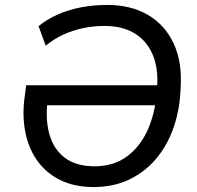

<svg xmlns="http://www.w3.org/2000/svg" viewBox="-20 -748 798 777"><path d="M359 9Q281 9 223.5 -19.5Q166 -48 130 -99Q94 -150 81.5 -218.5Q69 -287 81 -365L86 -403H650L638 -322H142L175 -360Q162 -274 178.5 -210Q195 -146 241 -110.5Q287 -75 363 -75Q441 -75 496 -116.5Q551 -158 581.5 -231Q612 -304 616 -399Q621 -474 597 -529Q573 -584 524 -613.5Q475 -643 403 -643Q357 -643 315.5 -634Q274 -625 236.5 -608Q199 -591 165 -563L136 -642Q170 -670 214 -689.5Q258 -709 309 -718.5Q360 -728 414 -728Q510 -728 579 -687.5Q648 -647 683 -571.5Q718 -496 711 -392Q708 -304 682 -230.5Q656 -157 610 -103.5Q564 -50 501 -20.5Q438 9 359 9Z"/></svg>

Font: Nunitoga
Style: Medium Italic
Weight: 500
Italic angle: -9°
Designer: Vernon Adams
Foundry: Vernon Adams
Version: Version 1.0